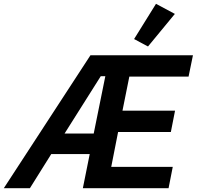

<svg xmlns="http://www.w3.org/2000/svg" viewBox="-72 -988 1033 1008"><path d="M399 -179H197L85 0H-52L403 -698H941L918 -586H607L571 -407H847L825 -295H548L512 -112H835L813 0H363ZM457 -588 267 -287H420L481 -588ZM705 -744 632 -783 747 -968 846 -915Z"/></svg>

Font: IBM Plex Sans SmBld
Style: Italic
Weight: 600
Italic angle: -11°
Designer: Mike Abbink, Paul van der Laan, Pieter van Rosmalen
Foundry: Bold Monday
Version: Version 3.005